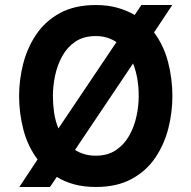

<svg xmlns="http://www.w3.org/2000/svg" viewBox="-20 -732 762 764"><path d="M57 12 129.5 -97.5Q90 -150.5 73 -216.5Q56 -282.5 56 -350Q56 -415 72.5 -479Q89 -543 124.8 -595.8Q160.5 -648.5 219 -680.2Q277.5 -712 361.5 -712Q407.5 -712 445.8 -701.5Q484 -691 516 -672.5L542.5 -712H665.5L593 -603Q632 -550.5 649 -484.2Q666 -418 666 -350Q666 -285 649.8 -221Q633.5 -157 597.8 -104.2Q562 -51.5 503.8 -19.8Q445.5 12 361.5 12Q313.5 12 275 1.5Q236.5 -9 206 -28L179 12ZM212.5 -221 443.5 -564.5Q427 -575.5 406.5 -582Q386 -588.5 361.5 -588.5Q313 -588.5 280.2 -566.5Q247.5 -544.5 227.8 -508.8Q208 -473 199.2 -431.2Q190.5 -389.5 190.5 -350Q190.5 -317.5 195.2 -284.2Q200 -251 212.5 -221ZM361.5 -112.5Q408.5 -112.5 441.2 -134.5Q474 -156.5 494 -192Q514 -227.5 523 -269Q532 -310.5 532 -350Q532 -383 526.8 -416Q521.5 -449 509.5 -479.5L278.5 -135.5Q294.5 -125 315.2 -118.8Q336 -112.5 361.5 -112.5Z"/></svg>

Font: Overpass
Style: Bold
Weight: 700
Designer: Delve Withrington, Dave Bailey, Thomas Jockin
Foundry: Delve Fonts LLC
Version: Version 4.000; ttfautohint (v1.8.3)